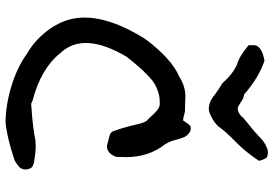

<svg xmlns="http://www.w3.org/2000/svg" viewBox="-162 -790 954 669"><g transform="rotate(90 314.5 -455.0)"><path d="M406 2Q346 2 279 -18.5Q212 -39 166 -73Q122 -98 88.5 -141Q55 -184 45 -231Q23 -337 115 -484Q182 -575 248 -604Q287 -628 327 -624L362 -623H368Q370 -623 382 -619.5Q394 -616 396 -617H400Q401 -620 408.5 -630Q416 -640 419 -642Q440 -648 456 -623Q463 -608 471 -576Q474 -568 482 -554Q527 -497 527 -418L526 -383Q514 -351 488 -351Q449 -360 444 -364L442 -366Q440 -367 439 -368L438 -370Q424 -406 412 -459Q407 -481 400 -490Q394 -495 381.5 -509Q369 -523 358 -530Q347 -537 333 -535Q316 -535 299.5 -529.5Q283 -524 272 -517.5Q261 -511 245.5 -496.5Q230 -482 222.5 -474Q215 -466 199 -446.5Q183 -427 178 -421Q87 -268 166 -187Q219 -121 330 -92Q340 -88 341 -87Q344 -87 385.5 -90.5Q427 -94 453 -99Q470 -103 489 -103Q503 -103 529.5 -99.5Q556 -96 562 -90Q570 -80 570 -67.5Q570 -55 562 -46Q540 -28 531 -27Q455 -2 406 2ZM361 -706Q334 -706 312 -725Q291 -741 270 -753Q237 -790 205 -804Q172 -814 137 -845V-867Q143 -892 191 -900Q249 -881 309 -829Q321 -828 336 -817.5Q351 -807 357 -807Q364 -806 374.5 -812Q385 -818 390 -826L419 -850Q434 -861 469 -894L481 -902Q499 -912 509 -912Q524 -912 529 -907Q534 -902 540 -881Q508 -833 474 -800Q440 -767 424 -745Q415 -731 394 -719Q373 -707 361 -706Z"/></g></svg>

Font: Excalifont
Style: Regular
Weight: 400
Designer: Your Own Font Foundry (Virgil); Ján Filípek / DizajnDesign (Excalifont, modifications)
Foundry: Your Own Font Foundry (Virgil); Ján Filípek / DizajnDesign (Excalifont, modifications)
Version: Version 1.000;Glyphs 3.2 (3227)